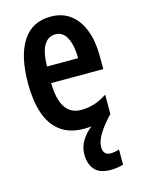

<svg xmlns="http://www.w3.org/2000/svg" viewBox="-119 -620 676 922"><g transform="rotate(-15 219.5 -159.0)"><path d="M298 116Q298 157 336 157Q346 157 359 154.5Q372 152 378 149V225Q365 229 347.5 231.5Q330 234 315 234Q260 234 235.5 205.5Q211 177 211 129Q211 92 231 60.5Q251 29 279 8Q262 10 244 10Q170 10 124.5 -25Q79 -60 58.5 -122.5Q38 -185 38 -268Q38 -406 85.5 -479Q133 -552 225 -552Q284 -552 324 -521Q364 -490 384.5 -435.5Q405 -381 405 -310V-243H146Q148 -81 253 -81Q286 -81 317 -90.5Q348 -100 382 -122V-26Q298 62 298 116ZM225 -464Q190 -464 169.5 -431.5Q149 -399 147 -325H302Q302 -386 283 -425Q264 -464 225 -464Z"/></g></svg>

Font: Noto Sans Sinhala ExtraCondensed SemiBold
Style: Regular
Weight: 600
Width: 2
Designer: Jelle Bosma - Monotype Design Team
Foundry: Monotype Imaging Inc.
Version: Version 2.006; ttfautohint (v1.8.4.7-5d5b)